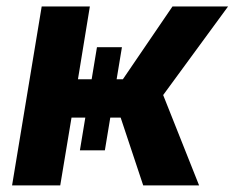

<svg xmlns="http://www.w3.org/2000/svg" viewBox="-20 -562 711 582"><path d="M16.6 0 106.4 -542.5H252.4L216.3 -321.8H352.5L502.9 -542.5H671.4L474.6 -273.9L583.5 0H414.1L345.7 -205.6H196.8L162.6 0ZM273.9 -418.9H349.6L297.9 -106.4H222.2Z"/></svg>

Font: Inter 16pt
Style: Bold Italic
Weight: 700
Italic angle: -9.3988°
Version: Version 4.001;git-66647c0bb